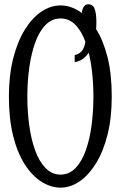

<svg xmlns="http://www.w3.org/2000/svg" viewBox="-20 -859 556 885"><path d="M259.3 5.9Q214.4 5.9 171.4 -21.2Q128.4 -48.3 94.2 -101.3Q60.1 -154.3 40.5 -232.7Q21 -311 21 -414.1Q21 -512.2 41 -590.3Q61 -668.5 94.7 -722.7Q128.4 -776.9 170.9 -805.4Q213.4 -834 259.3 -834Q304.2 -834 345.9 -806.9Q387.7 -779.8 421.9 -726.6Q456.1 -673.3 475.6 -595.5Q495.1 -517.6 495.1 -414.1Q495.1 -315.9 475.6 -238Q456.1 -160.2 422.1 -105.5Q388.2 -50.8 346.2 -22.5Q304.2 5.9 259.3 5.9ZM259.3 -54.2Q299.3 -54.2 328.4 -84.7Q357.4 -115.2 375.5 -166.3Q393.6 -217.3 402.1 -281.5Q410.6 -345.7 410.6 -414.1Q410.6 -481.4 402.1 -545.7Q393.6 -609.9 375.5 -661.6Q357.4 -713.4 328.4 -743.7Q299.3 -773.9 259.3 -773.9Q219.2 -773.9 189.7 -743.7Q160.2 -713.4 141.8 -661.6Q123.5 -609.9 114.7 -545.7Q106 -481.4 106 -414.1Q106 -345.7 114.7 -281.5Q123.5 -217.3 141.8 -166.3Q160.2 -115.2 189.7 -84.7Q219.2 -54.2 259.3 -54.2ZM324.2 -572.8V-605Q351.1 -610.8 363 -632.6Q375 -654.3 375 -692.4Q375 -719.2 370.1 -734.4Q365.2 -749.5 361.1 -762.7Q356.9 -775.9 356.9 -794.9Q356.9 -810.5 364.5 -825Q372.1 -839.4 386.7 -839.4Q392.6 -839.4 399.4 -836.9Q406.2 -834.5 413.6 -825.2Q420.4 -808.6 422.4 -791.5Q424.3 -774.4 424.3 -754.9Q424.3 -703.1 411.4 -663.3Q398.4 -623.5 376 -599.9Q353.5 -576.2 324.2 -572.8Z"/></svg>

Font: Scarab Serif
Style: Regular
Weight: 400
Designer: John Roberts
Foundry: Scarab
Version: 1.0